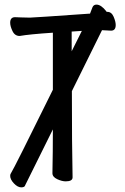

<svg xmlns="http://www.w3.org/2000/svg" viewBox="-20 -765 540 828"><path d="M71.8 43Q56.2 43 40 25.9Q23.9 8.8 23.9 -6.8Q23.9 -14.2 27.8 -19Q40 -37.1 208 -377.9V-624Q106 -617.2 64.9 -609.9Q43.9 -609.9 33.9 -630.9Q23.9 -651.9 23.9 -667Q23.9 -690.9 44.9 -690.9Q51.8 -690.9 70.3 -689.9Q88.9 -689 108.9 -689Q123 -689 365.2 -706.1H368.2L378.9 -733.9Q383.8 -745.1 396 -745.1Q416 -745.1 438 -716.8L439.9 -713.9H442.9Q460.9 -713.9 470 -692.9Q479 -671.9 479 -657.2Q479 -632.8 459 -632.8L419.9 -634.8L290 -372.1Q290 -138.2 293 0Q293 17.1 263.2 17.1Q247.1 17.1 226.6 7.6Q206.1 -2 206.1 -18.1Q208 -106.9 208 -207L88.9 33.2Q86.9 43 71.8 43ZM289.1 -543.9 333 -631.8 289.1 -628.9Z"/></svg>

Font: LXGW WenKai Mono GB Screen
Style: Regular
Weight: 400
Monospace: yes
Designer: LXGW / Fontworks Inc.
Foundry: LXGW / Fontworks Inc.
Version: Version 1.510;January 18,2025